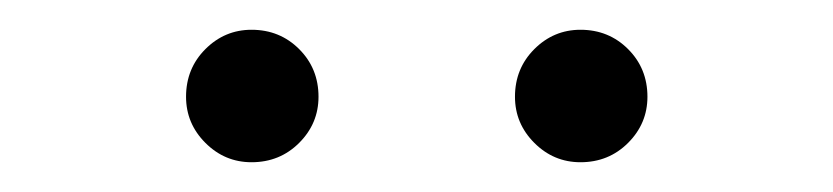

<svg xmlns="http://www.w3.org/2000/svg" viewBox="-20 -727 560 129"><path d="M105 -662Q105 -681 118 -694Q131 -707 149 -707Q168 -707 181 -694Q194 -681 194 -662Q194 -644 181 -631Q168 -618 149 -618Q131 -618 118 -631Q105 -644 105 -662ZM326 -662Q326 -681 339 -694Q352 -707 370 -707Q389 -707 402 -694Q415 -681 415 -662Q415 -644 402 -631Q389 -618 370 -618Q352 -618 339 -631Q326 -644 326 -662Z"/></svg>

Font: Snippet
Style: Regular
Weight: 400
Designer: Gesine Todt
Foundry: Gesine Todt
Version: Version 1.000